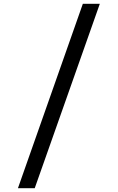

<svg xmlns="http://www.w3.org/2000/svg" viewBox="-20 -843 616 1006"><path d="M74 143H162L503 -823H414Z"/></svg>

Font: Iosevka Sparkle
Style: Regular
Weight: 400
Designer: Belleve Invis
Foundry: Belleve Invis
Version: Version 4.5.0; ttfautohint (v1.8.3)